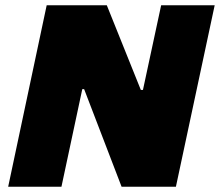

<svg xmlns="http://www.w3.org/2000/svg" viewBox="-20 -708 834 728"><path d="M11 0 157 -688H385L514 -367H522L591 -688H794L647 0H441L299 -370H292L213 0Z"/></svg>

Font: Saira SemiExpanded ExtraBold
Style: Italic
Weight: 800
Width: 6
Italic angle: -12°
Designer: Hector Gatti with collaboration of the Omnibus-Type team
Foundry: Omnibus-Type
Version: Version 1.101